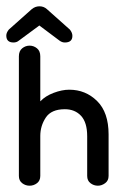

<svg xmlns="http://www.w3.org/2000/svg" viewBox="-20 -580 400 610"><path d="M74 10Q61 10 50.5 2Q40 -6 40 -21V-401Q40 -418 50.5 -426.5Q61 -435 74 -435Q87 -435 97.5 -426.5Q108 -418 108 -401V-258Q124 -275 150.5 -285Q177 -295 200 -295Q252 -295 288.5 -259Q325 -223 325 -153V-21Q325 -6 314 2Q303 10 291 10Q278 10 267.5 2Q257 -6 257 -21V-147Q257 -191 237.5 -212Q218 -233 186 -233Q143 -233 125.5 -206.5Q108 -180 108 -148V-21Q108 -6 97.5 2Q87 10 74 10ZM23 -445Q0 -445 0 -467Q0 -476 8 -486L81 -551Q92 -560 105.5 -560Q119 -560 129 -551L202 -486Q210 -476 210 -466Q210 -445 186 -445Q177 -445 169 -451L105 -499L40 -451Q33 -445 23 -445Z"/></svg>

Font: Dongle
Style: Regular
Weight: 400
Designer: Yanghee Ryu
Foundry: Yanghee Ryu
Version: Version 2.000